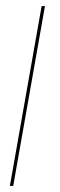

<svg xmlns="http://www.w3.org/2000/svg" viewBox="-20 -612 196 632"><path d="M12.5 0H23.5L128 -592H117Z"/></svg>

Font: Anybody Thin
Style: Italic
Weight: 100
Italic angle: -10°
Designer: Tyler Finck
Foundry: Etcetera Type Company
Version: Version 1.114;gftools[0.9.25]